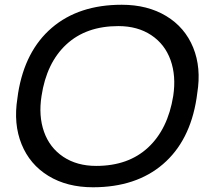

<svg xmlns="http://www.w3.org/2000/svg" viewBox="-20 -770 905 808"><path d="M371.1 18.1Q262.2 18.1 183.8 -29.8Q105.5 -77.6 70.8 -163.1Q36.1 -248.5 53.2 -356L56.2 -377.9Q85 -556.2 198.2 -653.1Q311.5 -750 492.2 -750Q601.1 -750 679.7 -702.4Q758.3 -654.8 793 -569.8Q827.6 -484.9 810.1 -377.9L807.1 -356Q779.3 -176.8 666 -79.3Q552.7 18.1 371.1 18.1ZM384.8 -71.8Q520 -71.8 603.3 -149.2Q686.5 -226.6 709 -366.2Q721.7 -450.2 697.8 -517.1Q673.8 -584 616.5 -622.1Q559.1 -660.2 478 -660.2Q342.3 -660.2 259 -582.8Q175.8 -505.4 154.8 -366.2Q141.6 -282.2 165.3 -215.3Q189 -148.4 246.3 -110.1Q303.7 -71.8 384.8 -71.8Z"/></svg>

Font: Sora Italic
Style: Regular
Weight: 400
Designer: Jonathan Barnbrook, Julián Moncada
Foundry: Barnbrook Fonts
Version: Version 2.000